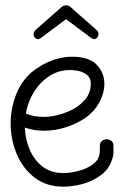

<svg xmlns="http://www.w3.org/2000/svg" viewBox="-20 -692 474 721"><path d="M218 9Q154 9 109.5 -25.5Q65 -60 42.5 -114.5Q20 -169 20 -228Q20 -283 39.5 -334.5Q59 -386 99 -421Q137 -451 175 -465Q213 -479 250 -479Q315 -479 343.5 -448.5Q372 -418 372 -377Q372 -343 353.5 -308.5Q335 -274 303 -251Q270 -228 228.5 -214.5Q187 -201 145 -201Q108 -201 73 -213Q75 -168 92 -129Q109 -90 140.5 -66Q172 -42 218 -42Q241 -42 270.5 -49Q300 -56 324 -71.5Q348 -87 353 -110Q355 -117 355 -127Q355 -137 355 -144Q355 -157 363 -163Q371 -169 381 -169Q390 -169 398 -163Q406 -157 406 -144Q406 -130 406 -118.5Q406 -107 401 -93Q389 -56 358 -33.5Q327 -11 289.5 -1Q252 9 218 9ZM146 -253Q164 -253 179 -256Q212 -262 244.5 -277Q277 -292 299 -317.5Q321 -343 321 -378Q321 -400 305 -412Q289 -424 267 -427Q261 -428 255 -428.5Q249 -429 243 -429Q199 -429 164 -405.5Q129 -382 106.5 -345Q84 -308 77 -266Q92 -259 110 -256Q128 -253 146 -253ZM123 -545Q116 -545 111 -551Q106 -557 106 -564Q106 -572 114 -580L213 -667Q220 -672 228 -672Q238 -672 243 -667L342 -580Q350 -573 350 -564Q350 -557 345 -551Q340 -545 333 -545Q329 -545 323 -549L228 -620L133 -549Q127 -545 123 -545Z"/></svg>

Font: Twinkle Star
Style: Regular
Weight: 400
Designer: Robert E. Leuschke
Foundry: Robert E. Leuschke
Version: Version 2.010; ttfautohint (v1.8.3)